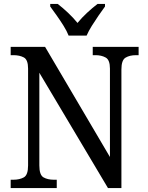

<svg xmlns="http://www.w3.org/2000/svg" viewBox="-20 -951 746 971"><path d="M34 0V-42H47Q79 -42 100.5 -54Q122 -66 122 -114V-604Q122 -649 100.5 -660.5Q79 -672 48 -672H34V-714H208L536 -157V-604Q536 -648 514.5 -660Q493 -672 463 -672H449V-714H681V-672H668Q636 -672 615 -659.5Q594 -647 594 -600V0H526L179 -583V-114Q179 -66 200 -54Q221 -42 253 -42H267V0ZM327 -771Q318 -794 301.5 -820.5Q285 -847 266.5 -873Q248 -899 234 -918V-931H272Q298 -911 324.5 -886Q351 -861 372 -835Q393 -861 420 -886Q447 -911 473 -931H511V-918Q497 -899 479 -873Q461 -847 444.5 -820.5Q428 -794 418 -771Z"/></svg>

Font: Noto Serif Khmer SemiCondensed
Style: Regular
Weight: 400
Width: 4
Designer: Danh Hong and the Monotype Design Team
Foundry: Monotype Imaging Inc.
Version: Version 2.004; ttfautohint (v1.8.4.7-5d5b)